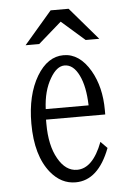

<svg xmlns="http://www.w3.org/2000/svg" viewBox="-55 -810 610 872"><g transform="rotate(-5 250.0 -374.0)"><path d="M209 -768.1H291L418 -620.1H356L250 -712.9L144 -620.1H82ZM145 -275.4V-256.3Q145 -157.2 179.7 -96.7Q213.9 -36.1 266.1 -36.1Q337.9 -36.1 382.3 -153.3L412.1 -123Q357.9 20 254.4 20Q189 20 141.6 -37.6Q77.1 -116.7 77.1 -263.2Q77.1 -393.1 127.4 -478Q176.8 -560.1 249.5 -560.1Q322.3 -560.1 371.1 -476.6Q415 -400.4 415 -295.4V-275.4ZM343.3 -323.2Q340.8 -409.7 315.9 -460.4Q290.5 -513.2 250 -513.2Q214.4 -513.2 184.6 -461.9Q151.4 -406.2 147.9 -323.2Z"/></g></svg>

Font: BIZ UDMincho
Style: Regular
Weight: 400
Monospace: yes
Designer: TypeBank Co., Ltd.
Foundry: Morisawa Inc.
Version: Version 1.06